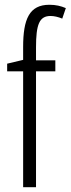

<svg xmlns="http://www.w3.org/2000/svg" viewBox="-20 -785 296 805"><path d="M212 -486V-532H131V-586C131 -683 145 -718 192 -718C207 -718 224 -714 241 -707L256 -751C235 -760 214 -765 187 -765C103 -765 77 -705 77 -588V-534L10 -518V-486H77V0H131V-486Z"/></svg>

Font: Noto Sans Thai Looped ExtraCondensed Light
Style: Regular
Weight: 300
Width: 2
Designer: Sasikarn Vongin, Ben Mitchell
Foundry: The Fontpad Ltd
Version: Version 1.001